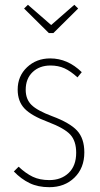

<svg xmlns="http://www.w3.org/2000/svg" viewBox="-20 -776 420 806"><path d="M292 -755.9 308.1 -740.2 204.1 -637.2H185.1L81.1 -740.2L97.2 -755.9L194.8 -670.9ZM190.9 -530.8Q264.2 -530.8 323.2 -473.1L305.2 -451.2Q276.4 -477.5 250.5 -489.3Q224.6 -501 191.9 -501Q146 -501 116.9 -473.4Q87.9 -445.8 87.9 -398.9Q87.9 -359.4 112.3 -335.4Q136.7 -311.5 199.2 -288.1Q272.9 -260.7 303.5 -227.8Q334 -194.8 334 -136.2Q334 -70.8 292.7 -30.5Q251.5 9.8 187 9.8Q139.6 9.8 104.2 -7.3Q68.8 -24.4 38.1 -56.2L58.1 -76.2Q88.4 -47.9 117.7 -33.9Q147 -20 187 -20Q236.8 -20 268.3 -50Q299.8 -80.1 299.8 -134.8Q299.8 -184.1 275.1 -210.9Q250.5 -237.8 181.2 -264.2Q111.8 -290 83 -320.3Q54.2 -350.6 54.2 -399.9Q54.2 -456.5 93.5 -493.7Q132.8 -530.8 190.9 -530.8Z"/></svg>

Font: Fira Sans Compressed UltraLight
Style: Regular
Weight: 200
Width: 1
Designer: Carrois Corporate & Edenspiekermann AG
Foundry: Carrois Corporate GbR & Edenspiekermann AG
Version: Version 4.203;PS 004.203;hotconv 1.0.88;makeotf.lib2.5.64775